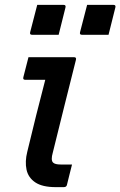

<svg xmlns="http://www.w3.org/2000/svg" viewBox="-20 -769 495 789"><path d="M97 -534H284Q295 -534 292 -523Q268 -428 244.5 -333.5Q221 -239 197 -142Q188 -111 198 -101Q206 -93 229 -93H276Q271 -73 265.5 -51.5Q260 -30 255 -9Q253 0 242 0H209Q154 0 125 -19.5Q96 -39 89 -72Q82 -105 92 -145Q110 -221 128.5 -294.5Q147 -368 166 -441H84Q73 -441 76 -452Q81 -472 86.5 -493Q92 -514 97 -534ZM133 -749H241Q252 -749 249 -738L221 -626H112Q101 -626 104 -637ZM338 -749H446Q457 -749 454 -738L426 -626H317Q306 -626 309 -637Z"/></svg>

Font: Recursive Sn Lnr St Med
Style: Italic
Weight: 500
Italic angle: -15°
Version: Version 1.079;hotconv 1.0.112;makeotfexe 2.5.65598; ttfautoh